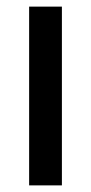

<svg xmlns="http://www.w3.org/2000/svg" viewBox="-20 -560 276 580"><path d="M167 0V-540H68V0Z"/></svg>

Font: Noto Sans Devanagari Condensed Medium
Style: Regular
Weight: 500
Width: 3
Designer: Jelle Bosma - Monotype Design Team
Foundry: Monotype Imaging Inc.
Version: Version 2.004